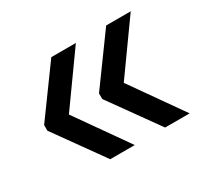

<svg xmlns="http://www.w3.org/2000/svg" viewBox="-94 -569 687 650"><g transform="rotate(-30 250.0 -243.5)"><path d="M337.5 -245 479 -44H383L247 -234V-256L383 -443H479ZM123 -245 264.5 -44H168.5L32.5 -234V-256L168.5 -443H264.5Z"/></g></svg>

Font: Anek Odia Medium Medium
Style: Regular
Weight: 500
Version: Version 1.003